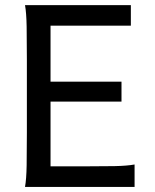

<svg xmlns="http://www.w3.org/2000/svg" viewBox="-20 -733 606 753"><path d="M456.5 -412.6V-334.5H178.2V-80.6H307.1Q379.9 -80.6 429.2 -81.5Q478.5 -82.5 507.8 -87.9V0H78.1Q83.5 -29.3 84.5 -84.7Q85.4 -140.1 85.4 -212.4V-500.5Q85.4 -572.8 84.5 -628.2Q83.5 -683.6 78.1 -712.9H493.2V-632.3H178.2V-412.6Z"/></svg>

Font: Andika New Basic
Style: Regular
Weight: 400
Designer: Victor Gaultney, Annie Olsen, Julie Remington, Don Collingsworth, Eric Hays
Foundry: SIL International
Version: Version 5.500; ttfautohint (v1.8.3)